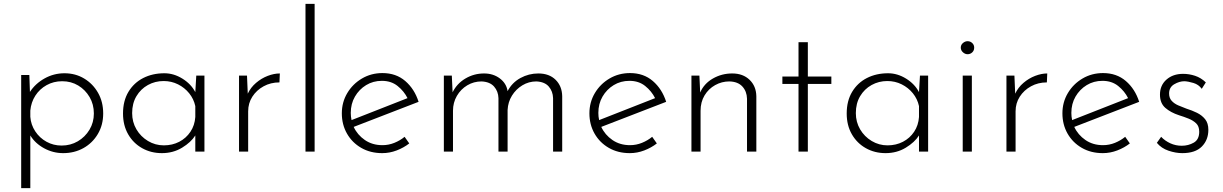

<svg xmlns="http://www.w3.org/2000/svg" viewBox="-20 -780 6291 988"><path d="M305 8Q253 8 207 -17Q161 -42 136 -83V188H89V-394H131L134 -307Q162 -350 209.5 -376.5Q257 -403 312 -403Q368 -403 413 -376Q458 -349 484.5 -302.5Q511 -256 511 -196Q511 -137 483.5 -90.5Q456 -44 409.5 -18Q363 8 305 8ZM297 -31Q343 -31 380.5 -53Q418 -75 440.5 -112.5Q463 -150 463 -196Q463 -243 441 -280.5Q419 -318 382.5 -340Q346 -362 300 -362Q256 -362 220 -342Q184 -322 162 -288Q140 -254 136 -211V-179Q139 -138 161.5 -104Q184 -70 219.5 -50.5Q255 -31 297 -31Z M813 8Q757 8 711.5 -17.5Q666 -43 639.5 -89Q613 -135 613 -196Q613 -261 641 -307.5Q669 -354 717 -378.5Q765 -403 826 -403Q874 -403 918.5 -375.5Q963 -348 985 -306L990 -391H1032V0H985V-83Q963 -48 917 -20Q871 8 813 8ZM823 -32Q867 -32 902.5 -50.5Q938 -69 960 -102Q982 -135 985 -178V-234Q977 -271 953.5 -300Q930 -329 896 -346Q862 -363 822 -363Q778 -363 741 -342.5Q704 -322 682 -285Q660 -248 660 -198Q660 -152 682 -114.5Q704 -77 741.5 -54.5Q779 -32 823 -32Z M1251 -391 1255 -298Q1270 -330 1297.5 -353.5Q1325 -377 1357.5 -389.5Q1390 -402 1420 -402L1418 -356Q1373 -356 1336.5 -336Q1300 -316 1278.5 -282.5Q1257 -249 1257 -207V0H1210V-391Z M1552 -760H1599V0H1552Z M1947 8Q1886 8 1839 -19Q1792 -46 1765.5 -92.5Q1739 -139 1739 -197Q1739 -254 1767 -301Q1795 -348 1842.5 -376Q1890 -404 1948 -404Q2018 -404 2065.5 -363Q2113 -322 2134 -256L1800 -127Q1819 -86 1857.5 -59.5Q1896 -33 1948 -33Q1980 -33 2009.5 -45Q2039 -57 2062 -76L2086 -42Q2058 -20 2021.5 -6Q1985 8 1947 8ZM1785 -199Q1785 -180 1789 -162L2077 -275Q2059 -311 2026 -337.5Q1993 -364 1945 -364Q1900 -364 1864 -342Q1828 -320 1806.5 -283Q1785 -246 1785 -199Z M2305 -391 2309 -305Q2331 -350 2375 -376Q2419 -402 2471 -402Q2518 -402 2552 -376.5Q2586 -351 2592 -311Q2615 -355 2658 -378.5Q2701 -402 2750 -402Q2806 -402 2839 -369.5Q2872 -337 2873 -285V0H2826V-275Q2825 -310 2804 -334.5Q2783 -359 2740 -361Q2701 -361 2668 -341Q2635 -321 2614.5 -288Q2594 -255 2592 -214V0H2545V-275Q2544 -310 2522.5 -334.5Q2501 -359 2458 -361Q2418 -361 2384.5 -341Q2351 -321 2331 -286.5Q2311 -252 2311 -210V0H2264V-391Z M3221 8Q3160 8 3113 -19Q3066 -46 3039.5 -92.5Q3013 -139 3013 -197Q3013 -254 3041 -301Q3069 -348 3116.5 -376Q3164 -404 3222 -404Q3292 -404 3339.5 -363Q3387 -322 3408 -256L3074 -127Q3093 -86 3131.5 -59.5Q3170 -33 3222 -33Q3254 -33 3283.5 -45Q3313 -57 3336 -76L3360 -42Q3332 -20 3295.5 -6Q3259 8 3221 8ZM3059 -199Q3059 -180 3063 -162L3351 -275Q3333 -311 3300 -337.5Q3267 -364 3219 -364Q3174 -364 3138 -342Q3102 -320 3080.5 -283Q3059 -246 3059 -199Z M3579 -391 3583 -304Q3603 -350 3648.5 -376Q3694 -402 3748 -402Q3803 -402 3837 -369.5Q3871 -337 3872 -285V0H3824V-272Q3823 -310 3800 -335Q3777 -360 3733 -361Q3694 -361 3660 -342Q3626 -323 3605.5 -289Q3585 -255 3585 -210V0H3538V-391Z M4089 -563H4137V-386H4258V-348H4137V0H4089V-348H4006V-386H4089Z M4537 8Q4481 8 4435.5 -17.5Q4390 -43 4363.5 -89Q4337 -135 4337 -196Q4337 -261 4365 -307.5Q4393 -354 4441 -378.5Q4489 -403 4550 -403Q4598 -403 4642.5 -375.5Q4687 -348 4709 -306L4714 -391H4756V0H4709V-83Q4687 -48 4641 -20Q4595 8 4537 8ZM4547 -32Q4591 -32 4626.5 -50.5Q4662 -69 4684 -102Q4706 -135 4709 -178V-234Q4701 -271 4677.5 -300Q4654 -329 4620 -346Q4586 -363 4546 -363Q4502 -363 4465 -342.5Q4428 -322 4406 -285Q4384 -248 4384 -198Q4384 -152 4406 -114.5Q4428 -77 4465.5 -54.5Q4503 -32 4547 -32Z M4934 -391H4981V0H4934ZM4924 -535Q4924 -549 4935 -558.5Q4946 -568 4959 -568Q4973 -568 4983 -558.5Q4993 -549 4993 -535Q4993 -520 4983 -510.5Q4973 -501 4959 -501Q4946 -501 4935 -511Q4924 -521 4924 -535Z M5200 -391 5204 -298Q5219 -330 5246.5 -353.5Q5274 -377 5306.5 -389.5Q5339 -402 5369 -402L5367 -356Q5322 -356 5285.5 -336Q5249 -316 5227.5 -282.5Q5206 -249 5206 -207V0H5159V-391Z M5655 8Q5594 8 5547 -19Q5500 -46 5473.5 -92.5Q5447 -139 5447 -197Q5447 -254 5475 -301Q5503 -348 5550.5 -376Q5598 -404 5656 -404Q5726 -404 5773.5 -363Q5821 -322 5842 -256L5508 -127Q5527 -86 5565.5 -59.5Q5604 -33 5656 -33Q5688 -33 5717.5 -45Q5747 -57 5770 -76L5794 -42Q5766 -20 5729.5 -6Q5693 8 5655 8ZM5493 -199Q5493 -180 5497 -162L5785 -275Q5767 -311 5734 -337.5Q5701 -364 5653 -364Q5608 -364 5572 -342Q5536 -320 5514.5 -283Q5493 -246 5493 -199Z M6064 8Q6030 8 5993 -4.5Q5956 -17 5933 -45L5955 -76Q5975 -55 6002.5 -42.5Q6030 -30 6061 -30Q6095 -30 6123 -46Q6151 -62 6151 -102Q6151 -130 6135.5 -145Q6120 -160 6096.5 -169.5Q6073 -179 6047 -187Q6004 -201 5976.5 -225Q5949 -249 5949 -293Q5949 -341 5982.5 -370.5Q6016 -400 6068 -400Q6099 -400 6129.5 -390Q6160 -380 6185 -356L6164 -323Q6148 -345 6121.5 -353Q6095 -361 6075 -362Q6049 -362 6022.5 -346.5Q5996 -331 5996 -299Q5996 -276 6009 -261.5Q6022 -247 6042.5 -238Q6063 -229 6085 -221Q6114 -212 6139.5 -199.5Q6165 -187 6181.5 -166.5Q6198 -146 6198 -112Q6198 -60 6164.5 -26Q6131 8 6064 8Z"/></svg>

Font: Synthetic Light
Style: Regular
Weight: 300
Designer: Santiago Orozco
Foundry: Typemade
Version: Version 2.000; ttfautohint (v1.8.4.7-5d5b)